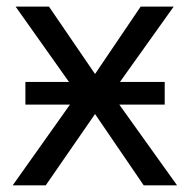

<svg xmlns="http://www.w3.org/2000/svg" viewBox="-20 -556 569 576"><path d="M56.2 -310.1H187L26.9 -536.1H127L265.1 -334L401.9 -536.1H501L339.8 -310.1H474.1V-242.2H337.9L511.2 0H411.1L265.1 -213.9L117.2 0H18.1L189.9 -242.2H56.2Z"/></svg>

Font: NotoSans
Style: Regular
Weight: 400
Designer: Monotype Design team
Foundry: Monotype Imaging Inc.
Version: Version 1.04; ttfautohint (v1.4.1)